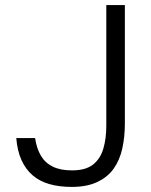

<svg xmlns="http://www.w3.org/2000/svg" viewBox="-20 -727 595 755"><path d="M262 8Q213 8 174.5 -3Q136 -14 108.5 -37.5Q81 -61 64.5 -97.5Q48 -134 44 -184H118Q124 -143 141 -114.5Q158 -86 188 -71.5Q218 -57 263 -57Q317 -57 346 -80Q375 -103 386.5 -143Q398 -183 398 -232V-707H471V-241Q471 -189 461 -143.5Q451 -98 427.5 -64.5Q404 -31 363 -11.5Q322 8 262 8Z"/></svg>

Font: Onest Light
Style: Regular
Weight: 300
Designer: Dmitri Voloshin, Andrey Kudryavtsev
Foundry: Dmitri Voloshin, Andrey Kudryavtsev
Version: Version 1.000;gftools[0.9.33]